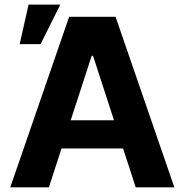

<svg xmlns="http://www.w3.org/2000/svg" viewBox="-20 -799 788 819"><path d="M188.6 0H23.8L274.9 -727.3H473L723.7 0H558.9L505 -165.8H242.5ZM281.6 -285.9H466.3L376.8 -561.1H371.1ZM63.9 -610.8 101.9 -779.5H237.2L153.1 -610.8Z"/></svg>

Font: Inter Zeller
Style: Bold
Weight: 700
Designer: Rasmus Andersson; Joe Bland
Foundry: zeller
Version: Version 3.015;git-dec3a8cb1